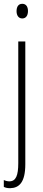

<svg xmlns="http://www.w3.org/2000/svg" viewBox="-24 -747 228 1009"><path d="M63 -688C63 -667 73 -650 93 -650C112 -650 123 -665 123 -689C123 -709 115 -727 93 -727C71 -727 63 -709 63 -688ZM29 242C77 241 109 211 109 116V-529H72V110C72 175 60 206 25 206C15 206 4 203 -4 199V235C3 239 14 242 29 242Z"/></svg>

Font: Noto Sans Georgian ExtraCondensed ExtraLight
Style: Regular
Weight: 200
Width: 2
Designer: Monotype Design Team, Akaki Razmadze
Foundry: Google LLC
Version: Version 2.005